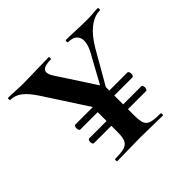

<svg xmlns="http://www.w3.org/2000/svg" viewBox="-122 -602 736 736"><g transform="rotate(-45 246.5 -234.0)"><path d="M489 -468C468 -468 456 -465 432 -465C378 -465 353 -468 316 -468C313 -468 313 -456 316 -456C368 -456 376 -417 349 -367L286 -252L187 -404C161 -443 182 -456 223 -456C226 -456 226 -468 223 -468C192 -468 124 -465 76 -465C58 -465 21 -468 3 -468C0 -468 0 -456 3 -456C37 -456 63 -436 96 -385L207 -214V-213H113C103 -213 103 -186 113 -186H207V-138H113C103 -138 103 -112 113 -112H207V-81C207 -23 194 -12 128 -12C124 -12 124 0 128 0C162 0 207 -2 251 -2C300 -2 340 0 374 0C378 0 378 -12 374 -12C306 -12 297 -23 297 -81V-112H395C405 -112 405 -138 395 -138H297V-186H395C405 -186 405 -213 395 -213H297V-232L374 -366C408 -424 448 -456 489 -456C492 -456 492 -468 489 -468Z"/></g></svg>

Font: Cormorant SC Semi
Style: Regular
Weight: 600
Designer: Christian Thalmann (Catharsis Fonts)
Version: Version 1.000;PS 001.000;hotconv 1.0.70;makeotf.lib2.5.58329